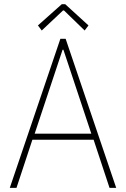

<svg xmlns="http://www.w3.org/2000/svg" viewBox="-20 -907 608 927"><path d="M27.3 0 271.5 -719.7H296.9L541 0H508.8L428.7 -242.2L423.8 -252.9L286.1 -667H282.2L144.5 -252.9L139.6 -242.2L59.6 0ZM125 -232.4V-261.7H443.4V-232.4ZM181.6 -759.8 163.1 -784.2 278.3 -886.7H294.9L407.2 -784.2L388.7 -759.8L289.1 -856.4H284.2Z"/></svg>

Font: Reddit Sans Condensed ExtraLight
Style: Regular
Weight: 250
Version: Version 1.014